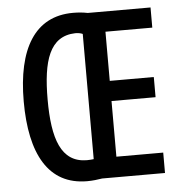

<svg xmlns="http://www.w3.org/2000/svg" viewBox="-52 -863 777 825"><g transform="rotate(-5 336.5 -450.0)"><path d="M293 -813C128 -813 49 -679 49 -452C49 -225 124 -87 291 -87C316 -87 337 -90 356 -93H627V-181H425V-421H615V-508H425V-720H627V-807H356C337 -811 316 -813 293 -813ZM295 -725C307 -725 319 -723 327 -719V-179C320 -178 308 -177 297 -177C186 -178 152 -282 152 -451C152 -618 184 -722 295 -725Z"/></g></svg>

Font: Noto Sans Kannada UI ExtraCondensed Medium
Style: Regular
Weight: 500
Width: 2
Designer: Jelle Bosma - Monotype Design Team
Foundry: Monotype Imaging Inc.
Version: Version 2.005